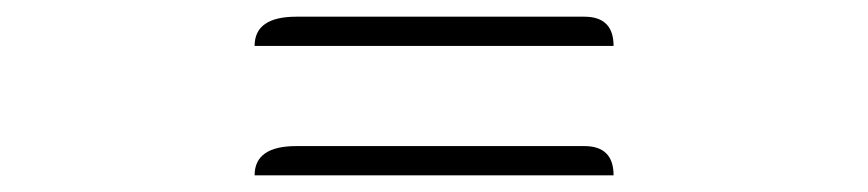

<svg xmlns="http://www.w3.org/2000/svg" viewBox="-20 -495 1040 230"><path d="M680 -475Q715 -475 715 -440H285Q285 -475 335 -475ZM680 -320Q715 -320 715 -285H285Q285 -320 335 -320Z"/></svg>

Font: Swei Half Moon CJK TC
Style: DemiLight
Weight: 350
Version: Version 2.125